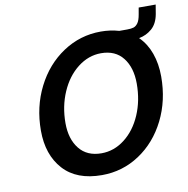

<svg xmlns="http://www.w3.org/2000/svg" viewBox="-87 -886 958 979"><g transform="rotate(-10 391.5 -396.5)"><path d="M670 -647Q708 -610 727.5 -555.5Q747 -501 747 -435Q747 -311 696.5 -210Q646 -109 558 -50.5Q470 8 363 8Q232 8 163.5 -68Q95 -144 95 -269Q95 -392 146.5 -494Q198 -596 287 -655Q376 -714 483 -714Q532 -714 577 -701H618Q639 -701 651.5 -705Q664 -709 674 -723Q684 -737 689 -767L695 -801H783L775 -753Q766 -704 737 -679Q708 -654 670 -647ZM618 -421Q618 -504 578.5 -554.5Q539 -605 465 -605Q400 -605 344.5 -562Q289 -519 257 -445.5Q225 -372 225 -285Q225 -203 265 -152.5Q305 -102 380 -102Q445 -102 500 -144.5Q555 -187 586.5 -260Q618 -333 618 -421Z"/></g></svg>

Font: Be Vietnam SemiBold
Style: Italic
Weight: 600
Italic angle: -9.556°
Designer: Gabriel Lam
Foundry: TypeRant
Version: Version 3.000